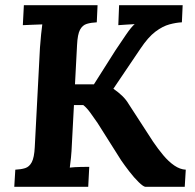

<svg xmlns="http://www.w3.org/2000/svg" viewBox="-20 -720 751 740"><path d="M35 0 39 -66Q61 -67 77 -72Q93 -77 102.5 -95Q112 -113 114 -153L134 -536Q136 -563 138.5 -588Q141 -613 143 -626Q127 -625 103 -624.5Q79 -624 68 -623L72 -700H356L353 -634Q331 -633 314.5 -628Q298 -623 288.5 -605.5Q279 -588 277 -547L269 -395H342L425 -526Q445 -556 465.5 -586Q486 -616 499 -627Q483 -626 465 -625Q447 -624 436 -623L439 -700H684L681 -634Q659 -633 633 -626Q607 -619 579 -598Q551 -577 521 -532L417 -378Q436 -365 451 -350.5Q466 -336 476 -319L570 -174Q589 -146 609.5 -121.5Q630 -97 652 -82Q674 -67 696 -66L692 0H540Q532 -1 514.5 -18Q497 -35 478.5 -59Q460 -83 447 -102L356 -246Q343 -265 328.5 -285Q314 -305 301 -315Q300 -315 287 -315Q274 -315 265 -315L257 -164Q256 -137 253.5 -112Q251 -87 249 -74Q265 -76 289.5 -76.5Q314 -77 324 -77L320 0Z"/></svg>

Font: Lora
Style: Bold Italic
Weight: 700
Italic angle: -3°
Designer: Olga Karpushina, Alexei Vanyashin (Cyrillic)
Foundry: Cyreal
Version: Version 3.004